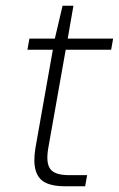

<svg xmlns="http://www.w3.org/2000/svg" viewBox="-20 -652 416 672"><path d="M206 0Q165 0 139.5 -12.5Q114 -25 105 -55Q96 -85 104 -134L165 -478H76L83 -517H172L199 -632H237L217 -517H376L369 -478H210L149 -134Q140 -82 156 -60.5Q172 -39 221 -39H285L278 0Z"/></svg>

Font: DM Sans 11pt ExtraLight
Style: Italic
Weight: 250
Italic angle: -10°
Version: Version 4.004;gftools[0.9.30]